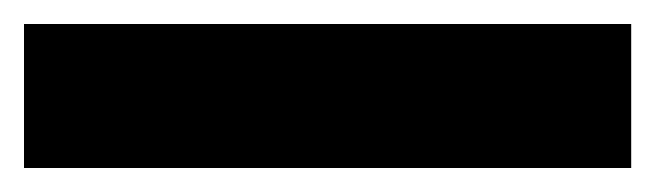

<svg xmlns="http://www.w3.org/2000/svg" viewBox="-23 -900 546 160"><path d="M503 -760V-880H-3V-760Z"/></svg>

Font: Noto Sans Canadian Aboriginal Black
Style: Regular
Weight: 900
Designer: Monotype Design Team, Typotheque's Kevin King
Foundry: Monotype Imaging Inc.
Version: Version 2.004